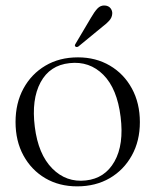

<svg xmlns="http://www.w3.org/2000/svg" viewBox="-20 -667 565 698"><path d="M263.5 -458.5Q328.5 -458.5 379.5 -428.5Q430.5 -398.5 459.5 -345.2Q488.5 -292 488.5 -223Q488.5 -154.5 459.2 -101.8Q430 -49 378.8 -19.2Q327.5 10.5 260.5 10.5Q195 10.5 144.5 -19.2Q94 -49 65.2 -101.8Q36.5 -154.5 36.5 -223.5Q36.5 -292 65.2 -345Q94 -398 145 -428.2Q196 -458.5 263.5 -458.5ZM292 -11Q361.5 -18.5 396.2 -80Q431 -141.5 418.5 -242Q406 -344.5 355.8 -395Q305.5 -445.5 233 -437.5Q161 -430 127.5 -367.8Q94 -305.5 106.5 -206Q119 -106 170 -54.5Q221 -3 292 -11ZM311 -603Q323 -624 334.2 -636Q345.5 -648 361 -647Q375 -646 382 -636.8Q389 -627.5 388 -616.5Q387 -603 377.2 -592Q367.5 -581 352 -569.5L265 -498Q258.5 -494 254 -498Q250 -501 255 -508.5Z"/></svg>

Font: Fraunces 72pt S000 Light
Style: Regular
Weight: 300
Version: Version 1.000; ttfautohint (v1.8.3)